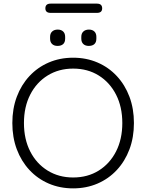

<svg xmlns="http://www.w3.org/2000/svg" viewBox="-20 -1028 806 1058"><path d="M718 -350Q718 -271 693.5 -205.5Q669 -140 624 -91.5Q579 -43 517.5 -16.5Q456 10 383 10Q310 10 248.5 -16.5Q187 -43 142 -91.5Q97 -140 72.5 -205.5Q48 -271 48 -350Q48 -429 72.5 -494.5Q97 -560 142 -608.5Q187 -657 248.5 -683.5Q310 -710 383 -710Q456 -710 517.5 -683.5Q579 -657 624 -608.5Q669 -560 693.5 -494.5Q718 -429 718 -350ZM654 -350Q654 -439 619.5 -506.5Q585 -574 524 -612Q463 -650 383 -650Q304 -650 242.5 -612Q181 -574 146.5 -506.5Q112 -439 112 -350Q112 -261 146.5 -193.5Q181 -126 242.5 -88Q304 -50 383 -50Q463 -50 524 -88Q585 -126 619.5 -193.5Q654 -261 654 -350ZM469 -775Q450 -775 439 -785.5Q428 -796 428 -815V-825Q428 -844 439.5 -854.5Q451 -865 470 -865Q489 -865 500 -854.5Q511 -844 511 -825V-815Q511 -795 500 -785Q489 -775 469 -775ZM297 -775Q278 -775 267 -785.5Q256 -796 256 -815V-825Q256 -844 267.5 -854.5Q279 -865 298 -865Q317 -865 328 -854.5Q339 -844 339 -825V-815Q339 -795 328 -785Q317 -775 297 -775ZM259 -957Q230 -957 230 -982Q230 -1008 259 -1008H514Q543 -1008 543 -982Q543 -957 514 -957Z"/></svg>

Font: zvoove
Style: Regular
Weight: 400
Designer: Vernon Adams (Nunito) & Andrew Paglinawan (Quicksand)
Foundry: zvoove
Version: Version 3.006